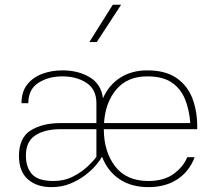

<svg xmlns="http://www.w3.org/2000/svg" viewBox="-20 -785 891 811"><path d="M456.5 -765.1H491.7L388.7 -607.4H357.4ZM60.1 -126Q60.1 -203.1 109.6 -234.1Q159.2 -265.1 235.8 -265.1H387.2V-349.1Q387.2 -407.7 345.2 -435.1Q303.2 -462.4 243.7 -462.4Q184.6 -462.4 142.1 -435.1Q99.6 -407.7 99.6 -349.1H70.8Q70.8 -396.5 94.2 -427Q117.7 -457.5 157.2 -472.7Q196.8 -487.8 244.1 -487.8Q310.1 -487.8 358.6 -459Q407.2 -430.2 415 -370.1Q440.4 -427.2 488.8 -457.5Q537.1 -487.8 602.1 -487.8Q678.7 -487.8 725.6 -455.6Q772.5 -423.3 793.5 -367.2Q814.5 -311 813 -239.3H418.5Q418.9 -143.6 466.6 -82Q514.2 -20.5 606.9 -20.5Q672.9 -20.5 713.9 -50.8Q754.9 -81.1 771 -121.1H802.2Q779.8 -61 729.5 -27.8Q679.2 5.4 606.9 5.4Q535.6 5.4 485.6 -27.6Q435.5 -60.5 411.6 -121.6H409.7Q402.8 -107.9 384.8 -86.7Q366.7 -65.4 339.1 -44.4Q311.5 -23.4 275.9 -9Q240.2 5.4 197.8 5.4Q134.3 5.4 97.2 -28.1Q60.1 -61.5 60.1 -126ZM419.4 -265.1H783.7Q779.8 -320.3 762 -365Q744.1 -409.7 706.1 -436Q668 -462.4 602.1 -462.4Q518.1 -462.4 471.4 -407.2Q424.8 -352.1 419.4 -265.1ZM206.1 -20.5Q251.5 -20.5 287.8 -39.1Q324.2 -57.6 349.6 -81.5Q375 -105.5 387.2 -122.6V-239.3H235.4Q169.4 -239.3 129.4 -213.4Q89.4 -187.5 89.4 -127.9Q89.4 -78.1 115.2 -49.3Q141.1 -20.5 206.1 -20.5Z"/></svg>

Font: Estedad-FD Thin
Style: Regular
Weight: 100
Designer: Amin Abedi
Version: Version 7.3